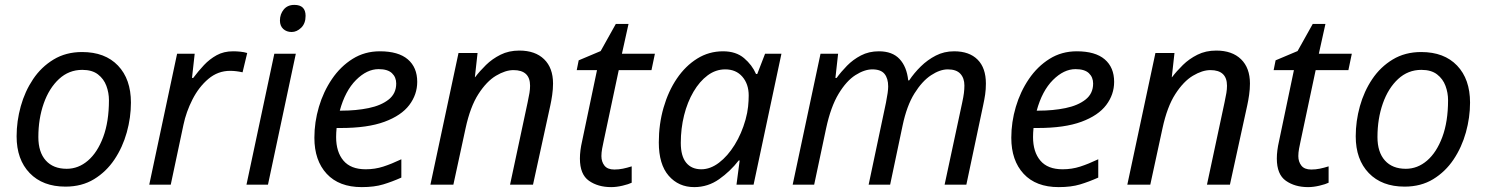

<svg xmlns="http://www.w3.org/2000/svg" viewBox="-20 -756 6085 786"><path d="M248 8Q155 8 101.5 -47.5Q48 -103 48 -198Q48 -260 65 -321Q82 -382 115.5 -432Q149 -482 199.5 -512.5Q250 -543 316 -543Q410 -543 463 -487.5Q516 -432 516 -336Q516 -275 499 -214Q482 -153 448.5 -103Q415 -53 365 -22.5Q315 8 248 8ZM253 -65Q301 -65 340 -98.5Q379 -132 402.5 -195Q426 -258 426 -346Q426 -376 415.5 -404.5Q405 -433 381 -451.5Q357 -470 317 -470Q262 -470 221.5 -432.5Q181 -395 159 -332.5Q137 -270 137 -195Q137 -133 167.5 -99Q198 -65 253 -65Z M591 0 705 -536H777L766 -437H771Q792 -465 815 -489.5Q838 -514 867 -530Q896 -546 934 -546Q948 -546 963.5 -544.5Q979 -543 992 -539L973 -460Q946 -466 922 -466Q872 -466 833 -433Q794 -400 768 -349Q742 -298 731 -245L679 0Z M1174 -625Q1153 -625 1139.5 -637.5Q1126 -650 1126 -672Q1126 -698 1141.5 -717Q1157 -736 1185 -736Q1231 -736 1231 -691Q1231 -660 1213 -642.5Q1195 -625 1174 -625ZM989 0 1103 -536H1191L1077 0Z M1461 10Q1368 10 1317.5 -44.5Q1267 -99 1267 -192Q1267 -256 1285.5 -318.5Q1304 -381 1339 -432.5Q1374 -484 1423.5 -515Q1473 -546 1535 -546Q1611 -546 1649.5 -513Q1688 -480 1688 -421Q1688 -369 1655.5 -326Q1623 -283 1554 -257.5Q1485 -232 1375 -232H1358Q1357 -223 1356.5 -213Q1356 -203 1356 -195Q1356 -134 1386 -98.5Q1416 -63 1477 -63Q1515 -63 1549 -74Q1583 -85 1623 -104V-29Q1585 -12 1548.5 -1Q1512 10 1461 10ZM1371 -303H1378Q1438 -303 1489 -313.5Q1540 -324 1571 -348.5Q1602 -373 1602 -414Q1602 -440 1584.5 -456.5Q1567 -473 1530 -473Q1482 -473 1437.5 -428.5Q1393 -384 1371 -303Z M1742 0 1857 -539H1935L1924 -440H1925Q1944 -465 1969.5 -490Q1995 -515 2029 -532Q2063 -549 2106 -549Q2171 -549 2207.5 -513.5Q2244 -478 2244 -414Q2244 -391 2240.5 -367Q2237 -343 2233 -325L2162 0H2068L2140 -337Q2145 -360 2147.5 -375.5Q2150 -391 2150 -405Q2150 -469 2082 -469Q2049 -469 2010.5 -446Q1972 -423 1938.5 -371Q1905 -319 1886 -231L1836 0Z M2482 10Q2428 10 2391 -16Q2354 -42 2354 -107Q2354 -139 2363 -178L2424 -469H2341L2349 -509L2439 -547L2501 -658H2553L2526 -536H2661L2647 -469H2513L2451 -177Q2448 -164 2445 -147.5Q2442 -131 2442 -117Q2442 -94 2454.5 -78Q2467 -62 2495 -62Q2513 -62 2530 -65.5Q2547 -69 2566 -75V-8Q2554 -2 2529 4Q2504 10 2482 10Z M2822 10Q2758 10 2717.5 -36.5Q2677 -83 2677 -173Q2677 -248 2696.5 -315.5Q2716 -383 2751 -434.5Q2786 -486 2834 -516Q2882 -546 2940 -546Q2993 -546 3026 -518Q3059 -490 3075 -453H3080L3112 -536H3179L3065 0H2995L3008 -99H3004Q2970 -55 2924 -22.5Q2878 10 2822 10ZM2851 -63Q2888 -63 2923.5 -90Q2959 -117 2987.5 -163Q3016 -209 3032 -266Q3040 -295 3042.5 -319.5Q3045 -344 3045 -365Q3045 -412 3019 -442Q2993 -472 2949 -472Q2910 -472 2877 -447.5Q2844 -423 2819 -380.5Q2794 -338 2780.5 -284Q2767 -230 2767 -171Q2767 -117 2789 -90Q2811 -63 2851 -63Z M3225 0 3339 -536H3411L3400 -437H3405Q3423 -462 3447.5 -487Q3472 -512 3504.5 -529Q3537 -546 3578 -546Q3633 -546 3662.5 -514.5Q3692 -483 3698 -427H3702Q3722 -457 3749.5 -484Q3777 -511 3811 -528.5Q3845 -546 3886 -546Q3948 -546 3982 -512Q4016 -478 4016 -414Q4016 -390 4013 -369.5Q4010 -349 4005 -326L3936 0H3847L3919 -336Q3924 -359 3926 -375Q3928 -391 3928 -406Q3928 -436 3911.5 -454Q3895 -472 3860 -472Q3828 -472 3791.5 -448Q3755 -424 3723.5 -373.5Q3692 -323 3675 -242L3624 0H3536L3607 -336Q3616 -381 3616 -402Q3616 -435 3601 -453.5Q3586 -472 3551 -472Q3519 -472 3482 -448.5Q3445 -425 3413 -372Q3381 -319 3362 -231L3313 0Z M4314 10Q4221 10 4170.5 -44.5Q4120 -99 4120 -192Q4120 -256 4138.5 -318.5Q4157 -381 4192 -432.5Q4227 -484 4276.5 -515Q4326 -546 4388 -546Q4464 -546 4502.5 -513Q4541 -480 4541 -421Q4541 -369 4508.5 -326Q4476 -283 4407 -257.5Q4338 -232 4228 -232H4211Q4210 -223 4209.5 -213Q4209 -203 4209 -195Q4209 -134 4239 -98.5Q4269 -63 4330 -63Q4368 -63 4402 -74Q4436 -85 4476 -104V-29Q4438 -12 4401.5 -1Q4365 10 4314 10ZM4224 -303H4231Q4291 -303 4342 -313.5Q4393 -324 4424 -348.5Q4455 -373 4455 -414Q4455 -440 4437.5 -456.5Q4420 -473 4383 -473Q4335 -473 4290.5 -428.5Q4246 -384 4224 -303Z M4595 0 4710 -539H4788L4777 -440H4778Q4797 -465 4822.5 -490Q4848 -515 4882 -532Q4916 -549 4959 -549Q5024 -549 5060.5 -513.5Q5097 -478 5097 -414Q5097 -391 5093.5 -367Q5090 -343 5086 -325L5015 0H4921L4993 -337Q4998 -360 5000.5 -375.5Q5003 -391 5003 -405Q5003 -469 4935 -469Q4902 -469 4863.5 -446Q4825 -423 4791.5 -371Q4758 -319 4739 -231L4689 0Z M5335 10Q5281 10 5244 -16Q5207 -42 5207 -107Q5207 -139 5216 -178L5277 -469H5194L5202 -509L5292 -547L5354 -658H5406L5379 -536H5514L5500 -469H5366L5304 -177Q5301 -164 5298 -147.5Q5295 -131 5295 -117Q5295 -94 5307.5 -78Q5320 -62 5348 -62Q5366 -62 5383 -65.5Q5400 -69 5419 -75V-8Q5407 -2 5382 4Q5357 10 5335 10Z M5730 8Q5637 8 5583.5 -47.5Q5530 -103 5530 -198Q5530 -260 5547 -321Q5564 -382 5597.5 -432Q5631 -482 5681.5 -512.5Q5732 -543 5798 -543Q5892 -543 5945 -487.5Q5998 -432 5998 -336Q5998 -275 5981 -214Q5964 -153 5930.5 -103Q5897 -53 5847 -22.5Q5797 8 5730 8ZM5735 -65Q5783 -65 5822 -98.5Q5861 -132 5884.5 -195Q5908 -258 5908 -346Q5908 -376 5897.5 -404.5Q5887 -433 5863 -451.5Q5839 -470 5799 -470Q5744 -470 5703.5 -432.5Q5663 -395 5641 -332.5Q5619 -270 5619 -195Q5619 -133 5649.5 -99Q5680 -65 5735 -65Z"/></svg>

Font: Noto Sans IKEA
Style: Italic
Weight: 400
Italic angle: -12°
Designer: Monotype Design Team
Foundry: Monotype Imaging Inc.
Version: Version 2.001